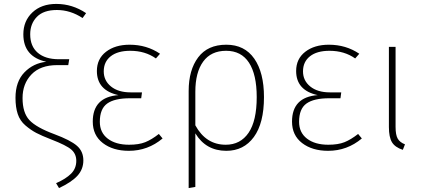

<svg xmlns="http://www.w3.org/2000/svg" viewBox="-20 -759 2148 979"><path d="M267 -739Q349 -739 419 -692L401 -667Q339 -708 270 -708Q202 -708 168 -673Q134 -638 134 -584Q134 -523 172.5 -490Q211 -457 280 -457H333L328 -427H272Q186 -427 140.5 -379.5Q95 -332 95 -259Q95 -184 130 -146.5Q165 -109 257 -75Q340 -44 372.5 -15.5Q405 13 405 59Q405 104 375 137Q345 170 281 200L266 175Q316 153 342.5 126.5Q369 100 369 61Q369 26 344 4Q319 -18 241 -48Q192 -67 164.5 -81.5Q137 -96 109.5 -119.5Q82 -143 70.5 -177.5Q59 -212 59 -260Q59 -343 104.5 -390Q150 -437 216 -444Q99 -470 99 -584Q99 -652 145 -695.5Q191 -739 267 -739Z M641 -531Q728 -531 796 -485L775 -461Q720 -500 644 -500Q580 -500 544.5 -472Q509 -444 509 -395Q509 -348 546 -318Q583 -288 646 -288H704L700 -258H643Q564 -258 526.5 -231Q489 -204 489 -138Q489 -83 529.5 -52Q570 -21 638 -21Q688 -21 720.5 -34Q753 -47 790 -76L809 -53Q734 10 637 10Q556 10 504.5 -29.5Q453 -69 453 -139Q453 -264 584 -274Q474 -298 474 -397Q474 -459 520.5 -495Q567 -531 641 -531Z M1131 -21Q1206 -21 1247.5 -82Q1289 -143 1289 -264Q1289 -379 1249.5 -439.5Q1210 -500 1133 -500Q1056 -500 1016 -445Q976 -390 976 -291V-120Q1030 -21 1131 -21ZM1134 -531Q1227 -531 1276.5 -460Q1326 -389 1326 -264Q1326 -131 1274.5 -60.5Q1223 10 1134 10Q1030 10 976 -79V194L942 200V-295Q942 -402 990.5 -466.5Q1039 -531 1134 -531Z M1657 -531Q1744 -531 1812 -485L1791 -461Q1736 -500 1660 -500Q1596 -500 1560.5 -472Q1525 -444 1525 -395Q1525 -348 1562 -318Q1599 -288 1662 -288H1720L1716 -258H1659Q1580 -258 1542.5 -231Q1505 -204 1505 -138Q1505 -83 1545.5 -52Q1586 -21 1654 -21Q1704 -21 1736.5 -34Q1769 -47 1806 -76L1825 -53Q1750 10 1653 10Q1572 10 1520.5 -29.5Q1469 -69 1469 -139Q1469 -264 1600 -274Q1490 -298 1490 -397Q1490 -459 1536.5 -495Q1583 -531 1657 -531Z M1997 -520V-112Q1997 -71 2008 -52Q2019 -33 2045 -23L2034 5Q1994 -8 1978.5 -34Q1963 -60 1963 -111V-520Z"/></svg>

Font: FiraSans
Style: Regular
Weight: 200
Designer: Carrois Corporate & Edenspiekermann AG
Foundry: Carrois Corporate GbR & Edenspiekermann AG
Version: Version 3.106;PS 003.106;hotconv 1.0.70;makeotf.lib2.5.58329